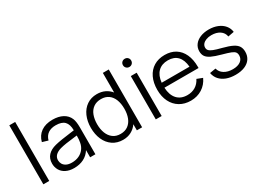

<svg xmlns="http://www.w3.org/2000/svg" viewBox="-32 -1257 2516 1865"><g transform="rotate(-30 1226.0 -324.5)"><path d="M138.2 0H72.3V-661.6H138.2Z M419.4 -43.5Q464.8 -43.5 499.8 -60.1Q534.7 -76.7 556.2 -105.5Q577.6 -134.3 584 -171.4Q590.3 -199.7 590.3 -248.5Q572.8 -247.1 564.9 -245.6Q503.9 -238.8 465.8 -232.9Q427.7 -227.1 396.5 -218.8Q312 -193.8 312 -130.4Q312 -107.9 323.2 -88.1Q334.5 -68.4 358.6 -55.9Q382.8 -43.5 419.4 -43.5ZM641.6 -402.3Q656.2 -367.2 656.2 -301.8V0H597.2V-80.6Q568.4 -34.2 521.2 -10.3Q474.1 13.7 412.1 13.7Q358.9 13.7 321.3 -5.6Q283.7 -24.9 264.9 -57.9Q246.1 -90.8 246.1 -130.4Q246.1 -187 278.8 -221.9Q311.5 -256.8 370.1 -271.5Q405.3 -280.3 449.2 -287.1Q493.2 -293.9 550.8 -301.3L590.8 -306.6Q590.3 -374 559.8 -405.5Q529.3 -437 461.4 -437Q410.2 -437 376.2 -414.1Q342.3 -391.1 328.6 -343.3L264.6 -362.3Q281.7 -428.2 332.3 -463.9Q382.8 -499.5 462.4 -499.5Q528.8 -499.5 575.4 -474.4Q622.1 -449.2 641.6 -402.3Z M968.3 -48.3Q1018.6 -48.3 1052.7 -73.2Q1086.9 -98.1 1104 -142.1Q1121.1 -186 1121.1 -243.7Q1121.1 -301.3 1104 -345.2Q1086.9 -389.2 1053 -413.3Q1019 -437.5 969.7 -437.5Q918.9 -437.5 884.3 -412.6Q849.6 -387.7 833 -343.8Q816.4 -299.8 816.4 -243.7Q816.4 -187 833.7 -142.8Q851.1 -98.6 885 -73.5Q918.9 -48.3 968.3 -48.3ZM1113.8 -648.4H1180.2V0H1121.1V-68.4Q1093.8 -29.3 1053.5 -7.8Q1013.2 13.7 961.4 13.7Q895 13.7 846.2 -19.8Q797.4 -53.2 771.7 -111.6Q746.1 -169.9 746.1 -243.7Q746.1 -316.4 771.7 -374.8Q797.4 -433.1 845.7 -466.3Q894 -499.5 958.5 -499.5Q1008.3 -499.5 1047.1 -481.2Q1085.9 -462.9 1113.8 -428.7Z M1333.5 0V-485.8H1399.4V0ZM1320.3 -615.2Q1320.3 -635.3 1333.7 -648.2Q1347.2 -661.1 1366.7 -661.1Q1386.2 -661.1 1399.4 -648.2Q1412.6 -635.3 1412.6 -615.2Q1412.6 -595.7 1399.4 -582.5Q1386.2 -569.3 1366.7 -569.3Q1347.2 -569.3 1333.7 -582.5Q1320.3 -595.7 1320.3 -615.2Z M1720.7 -438.5Q1651.4 -438.5 1610.1 -397.7Q1568.8 -356.9 1561 -279.8H1873Q1866.2 -358.4 1827.6 -398.4Q1789.1 -438.5 1720.7 -438.5ZM1560.1 -224.6Q1564 -141.1 1605.2 -95.7Q1646.5 -50.3 1719.2 -50.3Q1771 -50.3 1810.1 -74.2Q1849.1 -98.1 1871.6 -143.6L1933.6 -119.6Q1904.3 -56.2 1848.6 -21.2Q1793 13.7 1721.7 13.7Q1651.9 13.7 1599.1 -18.1Q1546.4 -49.8 1517.8 -107.2Q1489.3 -164.6 1489.3 -240.7Q1489.3 -319.3 1517.3 -377.9Q1545.4 -436.5 1597.2 -468Q1648.9 -499.5 1719.2 -499.5Q1789.1 -499.5 1839.1 -468.3Q1889.2 -437 1916 -378.2Q1942.9 -319.3 1942.9 -238.8V-224.6Z M2223.1 13.2Q2166.5 13.2 2122.3 -3.4Q2078.1 -20 2050.5 -51.3Q2022.9 -82.5 2015.1 -126.5L2082.5 -137.7Q2092.8 -95.7 2131.6 -71.5Q2170.4 -47.4 2227.1 -47.4Q2282.2 -47.4 2314.2 -70.6Q2346.2 -93.8 2346.2 -133.8Q2346.2 -156.7 2335.4 -170.7Q2324.7 -184.6 2295.7 -196.3Q2266.6 -208 2202.1 -225.6Q2135.3 -243.7 2098.1 -261.7Q2061 -279.8 2045.4 -303Q2029.8 -326.2 2029.8 -360.8Q2029.8 -401.9 2053 -433.3Q2076.2 -464.8 2118.2 -482.2Q2160.2 -499.5 2214.4 -499.5Q2268.6 -499.5 2312.3 -481.7Q2356 -463.9 2382.6 -431.6Q2409.2 -399.4 2414.1 -357.9L2346.7 -345.2Q2339.4 -389.2 2302.5 -414.1Q2265.6 -439 2209 -439Q2176.3 -439 2150.9 -429.4Q2125.5 -419.9 2111.1 -403.1Q2096.7 -386.2 2096.7 -363.8Q2096.7 -343.8 2108.9 -330.6Q2121.1 -317.4 2150.9 -305.4Q2180.7 -293.5 2239.3 -278.8Q2307.6 -261.2 2345.2 -242.4Q2382.8 -223.6 2398.9 -198.2Q2415 -172.9 2415 -134.3Q2415 -89.4 2392.1 -55.9Q2369.1 -22.5 2325.9 -4.6Q2282.7 13.2 2223.1 13.2Z"/></g></svg>

Font: Potro Sans Bangla
Style: Regular
Weight: 400
Designer: Jayed Ahsan Saad
Foundry: Codepotro
Version: Potro Sans Bangla; Version 0.905